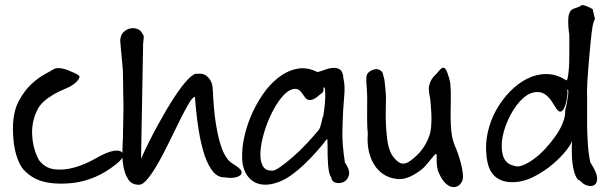

<svg xmlns="http://www.w3.org/2000/svg" viewBox="-20 -738 2440 769"><path d="M32.2 -242.7Q35.6 -297.9 56.4 -335.7Q77.1 -373.5 103.8 -399.2Q130.4 -424.8 157.7 -439.7Q185.1 -454.6 198.7 -462.9Q208 -466.3 222.7 -464.6Q237.3 -462.9 250.7 -457.5Q264.2 -452.1 276.9 -446.3Q289.6 -440.4 295.4 -436Q299.8 -433.1 297.6 -426.5Q295.4 -419.9 288.6 -412.6Q281.7 -405.3 270.8 -397.7Q259.8 -390.1 249.5 -386.2Q215.3 -372.1 192.4 -358.4Q169.4 -344.7 154.5 -330.8Q139.6 -316.9 131.1 -301Q122.6 -285.2 117.2 -267.1Q110.8 -247.1 109.1 -223.9Q107.4 -200.7 110.4 -177.7Q113.3 -154.8 119.9 -134.5Q126.5 -114.3 135.3 -97.7Q159.7 -64.9 197.3 -60.1Q234.9 -55.2 277.8 -67.1Q320.8 -79.1 365 -104.5Q409.2 -129.9 436.5 -134Q463.9 -138.2 472.2 -123Q480.5 -107.9 441.7 -77.6Q402.8 -47.4 362.8 -30Q322.8 -12.7 283.2 -6.8Q243.7 -1 208 -2.9Q168.5 -4.4 137.7 -15.6Q106.9 -26.9 82.5 -50.3Q66.4 -64.9 56.4 -87.4Q46.4 -109.9 40.5 -135.5Q34.7 -161.1 33 -188.2Q31.2 -215.3 32.2 -242.7Z M536.6 2Q508.3 2 494.9 -17.8Q481.4 -37.6 475.6 -65.2Q469.7 -92.8 470.2 -124.8Q470.7 -156.7 472.2 -181.2Q473.6 -272.9 474.4 -294.9Q475.1 -316.9 473.6 -363.3Q473.1 -417.5 472.2 -456.1Q472.2 -460.9 470.2 -478.8Q468.3 -496.6 466.6 -517.1Q464.8 -537.6 463.1 -555.4Q461.4 -573.2 461.4 -577.1Q463.4 -599.1 475.1 -609.9Q486.8 -620.6 500.7 -623.8Q514.6 -627 527.3 -622.8Q540 -618.7 544.9 -611.8Q550.3 -603 553 -599.4Q555.7 -595.7 555.7 -591.3Q555.7 -586.9 555.2 -580.6Q554.7 -574.2 553.2 -563L544.9 -102.5Q577.6 -174.3 612.3 -237.5Q647 -300.8 677.7 -347.9Q708.5 -395 733.2 -420.7Q757.8 -446.3 771.5 -442.4Q778.8 -443.8 788.8 -442.1Q798.8 -440.4 808.1 -433.3Q817.4 -426.3 824.5 -412.8Q831.5 -399.4 832.5 -375Q835.9 -299.8 843.5 -250Q851.1 -200.2 860.6 -168Q870.1 -135.7 879.9 -118.4Q889.6 -101.1 898.9 -92.5Q908.2 -84 915.8 -79.8Q923.3 -75.7 929.2 -70.8Q944.8 -60.1 947.3 -51Q949.7 -42 941.9 -35.6Q934.1 -29.3 917.7 -26.6Q901.4 -23.9 880.9 -27.8Q854 -26.4 834 -49.8Q814 -73.2 799.6 -115.7Q785.2 -158.2 775.6 -218Q766.1 -277.8 760.7 -349.6Q752.4 -350.6 736.8 -324.5Q721.2 -298.3 701.9 -259.5Q682.6 -220.7 660.4 -174.8Q638.2 -128.9 616.2 -89.6Q594.2 -50.3 573.5 -24.2Q552.7 2 536.6 2Z M951.7 -81.5Q946.3 -122.1 954.8 -171.1Q963.4 -220.2 982.9 -267.8Q1002.4 -315.4 1031 -357.7Q1059.6 -399.9 1095.2 -427.5Q1130.9 -455.1 1170.7 -462.6Q1210.4 -470.2 1251.5 -449.2Q1266.6 -453.1 1283.9 -459.5Q1301.3 -465.8 1316.4 -466.3Q1331.5 -466.8 1342.8 -458.5Q1354 -450.2 1355.5 -423.3Q1362.8 -396 1358.4 -349.9Q1354 -303.7 1352.1 -241.2Q1350.1 -197.3 1352.8 -161.1Q1355.5 -125 1361.3 -87.4Q1382.8 -56.2 1377.4 -36.4Q1372.1 -16.6 1356.7 -9.3Q1341.3 -2 1325 -6.1Q1308.6 -10.3 1306.2 -28.8Q1301.3 -33.7 1298.3 -47.4Q1295.4 -61 1293.9 -79.1Q1292.5 -97.2 1292.2 -115.7Q1292 -134.3 1292 -149.4Q1292 -164.6 1291.5 -173.8Q1291 -183.1 1289.6 -181.2Q1270.5 -156.2 1246.6 -129.4Q1222.7 -102.5 1196.3 -77.6Q1169.9 -52.7 1141.8 -33.2Q1113.8 -13.7 1085 -5.4Q1064 1.5 1042.7 1.7Q1021.5 2 1003.2 -6.6Q984.9 -15.1 971.4 -33.2Q958 -51.3 951.7 -81.5ZM1274.9 -387.2Q1275.9 -378.9 1275.4 -375.5Q1274.9 -372.1 1273.2 -369.4Q1271.5 -366.7 1268.3 -364.3Q1265.1 -361.8 1259.8 -357.9Q1243.2 -342.8 1231.9 -339.4Q1220.7 -335.9 1213.9 -338.4Q1207 -340.8 1202.4 -346.9Q1197.8 -353 1192.9 -360.4Q1178.7 -383.3 1160.2 -382.1Q1141.6 -380.9 1122.8 -363.5Q1104 -346.2 1085.7 -316.4Q1067.4 -286.6 1053.5 -252Q1039.6 -217.3 1031.2 -182.1Q1022.9 -147 1022.9 -118.4Q1022.9 -89.8 1033.4 -72Q1043.9 -54.2 1067.4 -54.7Q1076.7 -51.8 1100.3 -67.9Q1124 -84 1152.8 -109.1Q1181.6 -134.3 1209.5 -164.1Q1237.3 -193.8 1256.3 -217.3Q1259.8 -221.2 1262.5 -229Q1265.1 -236.8 1267.3 -246.1Q1269.5 -255.4 1271 -262.7Q1272.5 -270 1274.9 -272.9Q1276.9 -286.6 1279.5 -307.4Q1282.2 -328.1 1282.7 -347.4Q1283.2 -366.7 1281.7 -378.7Q1280.3 -390.6 1274.9 -387.2Z M1453.1 -202.1Q1450.2 -229.5 1450.4 -265.1Q1450.7 -300.8 1450.7 -338.4Q1450.7 -364.3 1449.2 -381.1Q1447.8 -397.9 1447.3 -409.2Q1446.8 -420.4 1447.3 -428Q1447.8 -435.5 1450.7 -441.4Q1458.5 -453.1 1473.9 -458.5Q1489.3 -463.9 1500.5 -458Q1505.4 -455.1 1508.3 -452.4Q1511.2 -449.7 1512.7 -445.6Q1514.2 -441.4 1515.4 -435.5Q1516.6 -429.7 1519.5 -419.4Q1520 -414.6 1521.2 -404.5Q1522.5 -394.5 1523.4 -383.5Q1524.4 -372.6 1525.1 -362.5Q1525.9 -352.5 1525.9 -346.7Q1525.9 -328.1 1525.1 -300.3Q1524.4 -272.5 1525.6 -242.2Q1526.9 -211.9 1530.5 -182.4Q1534.2 -152.8 1543.5 -130.1Q1552.7 -107.4 1574.2 -90.3Q1595.7 -73.2 1624.3 -94.5Q1652.8 -115.7 1670.2 -138.9Q1687.5 -162.1 1697.8 -189.5Q1704.6 -206.1 1706.8 -231Q1709 -255.9 1707.8 -280.8Q1706.5 -305.7 1704.6 -327.6Q1702.6 -349.6 1700.2 -357.9Q1695.8 -379.9 1698.7 -394Q1701.7 -408.2 1707.8 -418.5Q1713.9 -428.7 1721.4 -435.8Q1729 -442.9 1734.4 -449.7Q1753.4 -475.1 1763.2 -463.1Q1772.9 -451.2 1783.2 -407.2Q1786.6 -373.5 1785.6 -340.1Q1784.7 -306.6 1784.7 -274.2Q1784.7 -241.7 1787.8 -210.7Q1791 -179.7 1803.2 -150.9Q1808.1 -140.1 1814.7 -121.3Q1821.3 -102.5 1826.4 -82.3Q1831.5 -62 1833.7 -43Q1835.9 -23.9 1831.1 -12.7Q1824.2 1.5 1814.5 6.8Q1804.7 12.2 1793.7 11.2Q1782.7 10.3 1771.5 2Q1760.3 -6.3 1752 -19Q1746.1 -26.9 1736.8 -47.1Q1727.5 -67.4 1729 -111.8Q1729 -125 1724.1 -120.8Q1719.2 -116.7 1709.2 -104Q1699.2 -91.3 1683.6 -73.5Q1668 -55.7 1636 -37.4Q1604 -19 1572.3 -21Q1540.5 -23.9 1516.8 -39.3Q1493.2 -54.7 1478 -79.6Q1462.9 -104.5 1456.5 -135.7Q1450.2 -167 1453.1 -202.1Z M2362.8 -663.1Q2359.9 -656.2 2357.7 -649.9Q2355.5 -643.6 2353.3 -632.1Q2351.1 -620.6 2349.1 -602.8Q2347.2 -585 2344.2 -554.7Q2342.3 -535.6 2340.1 -509.8Q2337.9 -483.9 2335.7 -457.8Q2333.5 -431.6 2332.3 -408.4Q2331.1 -385.3 2331.1 -372.6Q2332 -336.4 2331.5 -301.8Q2331.1 -267.1 2331.5 -231.4Q2332 -195.8 2334.5 -159.9Q2336.9 -124 2344.2 -87.9Q2369.6 -49.3 2371.3 -27.6Q2373 -5.9 2362.1 2Q2351.1 9.8 2334 5.6Q2316.9 1.5 2303.7 -14.2Q2293 -16.1 2285.2 -34.2Q2277.8 -50.3 2273.2 -82.3Q2268.6 -114.3 2271 -175.8Q2271 -165.5 2250 -138.2Q2229 -110.8 2195.1 -81.5Q2161.1 -52.2 2118.2 -30.3Q2075.2 -8.3 2031.7 -8.3Q1986.3 -8.3 1959.5 -34.4Q1932.6 -60.5 1928.2 -118.7Q1923.3 -162.1 1933.8 -209Q1944.3 -255.9 1967.5 -297.4Q1990.7 -338.9 2022.9 -371.8Q2055.2 -404.8 2092.5 -423.3Q2129.9 -441.9 2169.9 -441.4Q2210 -440.9 2248.5 -416Q2252.4 -417 2254.6 -430.2Q2256.8 -443.4 2258.3 -462.2Q2259.8 -481 2260 -502.9Q2260.3 -524.9 2260.3 -545.2Q2260.3 -565.4 2260.3 -580.1Q2260.3 -594.7 2260.3 -599.1Q2254.4 -633.3 2256.3 -665.3Q2258.3 -697.3 2279.8 -703.9Q2301.3 -710.4 2308.3 -716.3Q2315.4 -722.2 2353.5 -701.7ZM2250.5 -377.4Q2252.4 -377.4 2252.9 -371.6Q2253.4 -365.7 2252.4 -357.2Q2251.5 -348.6 2250 -339.6Q2248.5 -330.6 2246.1 -322.3Q2238.8 -299.8 2231.7 -294.2Q2224.6 -288.6 2218.5 -292.5Q2212.4 -296.4 2206.8 -304.9Q2201.2 -313.5 2197.3 -320.3Q2170.4 -366.7 2138.2 -369.1Q2106 -371.6 2076.9 -346.4Q2047.9 -321.3 2024.9 -278.1Q2002 -234.9 1993.4 -192.1Q1984.9 -149.4 1994.4 -115.5Q2003.9 -81.5 2038.6 -74.2Q2052.2 -67.9 2073 -75.7Q2093.8 -83.5 2117.4 -100.6Q2141.1 -117.7 2163.8 -142.1Q2186.5 -166.5 2205.3 -193.4Q2224.1 -220.2 2234.6 -247.1Q2245.1 -273.9 2243.7 -294.9Q2247.1 -308.6 2250.2 -324.7Q2253.4 -340.8 2255.1 -354.2Q2256.8 -367.7 2256.1 -374.5Q2255.4 -381.3 2250.5 -377.4Z"/></svg>

Font: AKL 022
Style: Regular
Weight: 400
Designer: AKL
Foundry: AKL
Version: Version 2.053;August 19, 2024;FontCreator 13.0.0.2675 64-bit